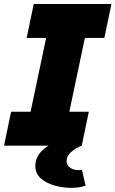

<svg xmlns="http://www.w3.org/2000/svg" viewBox="-40 -723 573 953"><path d="M-20 0 15.1 -168.5H111.8L189 -534.7H92.3L127.4 -703.1H513.2L478 -534.7H381.3L304.2 -168.5H400.9L365.7 0ZM313.5 209.5Q274.9 209.5 233.4 198.5Q191.9 187.5 163.6 163.3Q135.3 139.2 135.3 100.6Q135.3 55.7 171.9 21.7Q208.5 -12.2 279.8 -33.2L299.8 -31.2L297.4 0H365.7Q335.4 12.2 313 31.7Q290.5 51.3 290.5 76.7Q290.5 96.7 307.6 109.1Q324.7 121.6 350.6 121.6Q360.4 121.6 366.7 119.6L384.8 198.2Q355 209.5 313.5 209.5Z"/></svg>

Font: Schibsted Grotesk Black
Style: Italic
Weight: 900
Italic angle: -12°
Designer: Bakken & Baeck AS, Henrik Kongsvoll
Foundry: Schibsted ASA
Version: Version 1.100;gftools[0.9.25]